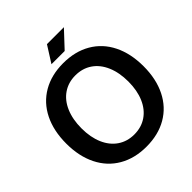

<svg xmlns="http://www.w3.org/2000/svg" viewBox="-239 -1036 1202 1202"><g transform="rotate(-45 362.5 -434.5)"><path d="M20 -356Q20 -469 61.5 -552.5Q103 -636 180.5 -681Q258 -726 362 -726Q467 -726 544.5 -681Q622 -636 663.5 -552.5Q705 -469 705 -356Q705 -244 663.5 -160.5Q622 -77 544.5 -32Q467 13 362 13Q258 13 180.5 -32Q103 -77 61.5 -160.5Q20 -244 20 -356ZM362 -95Q425 -95 472 -127Q519 -159 544.5 -218Q570 -277 570 -356Q570 -435 544.5 -494.5Q519 -554 472 -586Q425 -618 362 -618Q300 -618 253 -586Q206 -554 180.5 -494.5Q155 -435 155 -356Q155 -277 180.5 -218Q206 -159 253 -127Q300 -95 362 -95ZM375 -882H525L423 -773H306Z"/></g></svg>

Font: Non Bureau Medium
Style: Regular
Weight: 500
Designer: Jona Saucedo
Foundry: Non Foundry
Version: Version 1.000; ttfautohint (v1.8.4)